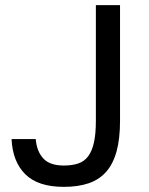

<svg xmlns="http://www.w3.org/2000/svg" viewBox="-20 -720 580 747"><path d="M228 7Q128 7 78.5 -42Q29 -91 25 -179H119Q123 -131 148.5 -103.5Q174 -76 228 -76Q261 -76 284.5 -84Q308 -92 323 -112Q338 -132 345.5 -165.5Q353 -199 353 -250V-700H447V-250Q447 -180 433.5 -131Q420 -82 393 -51.5Q366 -21 325 -7Q284 7 228 7Z"/></svg>

Font: Golos UI VF
Style: Regular
Weight: 400
Designer: A.Korolkova, Vitaly Kuzmin
Foundry: ParaType Ltd
Version: Version 2.000